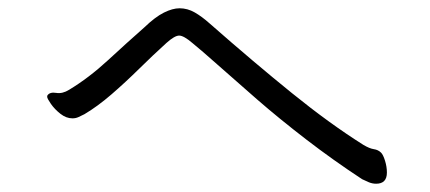

<svg xmlns="http://www.w3.org/2000/svg" viewBox="-20 -552 1040 464"><path d="M329 -486Q355 -511 376 -521.5Q397 -532 414 -532Q433 -532 450.5 -522Q468 -512 487 -495Q594 -401 685.5 -327Q777 -253 858 -202Q873 -193 883.5 -191.5Q894 -190 901 -183Q906 -178 910.5 -163.5Q915 -149 915 -135Q915 -108 889 -108Q880 -108 871.5 -111.5Q863 -115 855 -119Q785 -165 720 -215Q655 -265 601 -312Q547 -359 506.5 -395Q466 -431 445 -448Q424 -466 413 -466Q402 -466 382 -448Q350 -419 316.5 -386Q283 -353 249.5 -324Q216 -295 184 -276Q176 -272 169.5 -269Q163 -266 155 -266Q140 -266 126 -277Q112 -288 103 -301Q94 -314 94 -318Q94 -321 95 -322Q101 -330 116 -327.5Q131 -325 147 -335Q195 -364 241 -406.5Q287 -449 329 -486Z"/></svg>

Font: Moon Stars Kai HW
Style: Regular
Weight: 400
Designer: GuiWonder
Version: Version 1.101